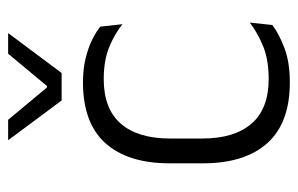

<svg xmlns="http://www.w3.org/2000/svg" viewBox="-150 -572 732 472"><g transform="rotate(-90 216.0 -336.0)"><path d="M249.5 10.5Q149.5 10.5 100 -45Q50.5 -100.5 50.5 -203V-285Q50.5 -387.5 100 -442.8Q149.5 -498 249.5 -498Q282 -498 307.8 -491.8Q333.5 -485.5 353.5 -475.8Q373.5 -466 386.5 -455.5L392.5 -401Q369 -420 336.2 -433.5Q303.5 -447 257.5 -447Q184.5 -447 148 -405Q111.5 -363 111.5 -284V-204.5Q111.5 -126 148 -83.8Q184.5 -41.5 258 -41.5Q305 -41.5 338.5 -55.2Q372 -69 396.5 -88L390.5 -32.5Q369.5 -16.5 334.5 -3Q299.5 10.5 249.5 10.5ZM205 -550.5 108 -681V-682H157.5L237 -586.5H240.5L320 -682H370V-681L272.5 -550.5Z"/></g></svg>

Font: Anek Latin Light
Style: Regular
Weight: 300
Designer: Yesha Goshar
Foundry: Ek Type
Version: Version 1.003